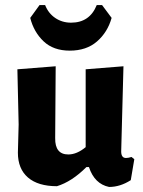

<svg xmlns="http://www.w3.org/2000/svg" viewBox="-20 -733 568 762"><path d="M385 -713 423 -662Q407 -605 365 -568.5Q323 -532 257 -532Q192 -532 153 -569Q114 -606 100 -662L137 -713H159Q172 -680 199.5 -661.5Q227 -643 262 -643Q336 -643 364 -713ZM206 6Q131 6 91 -28.5Q51 -63 51 -127L54 -239L49 -458L201 -470L199 -185Q198 -120 251 -120Q285 -120 320 -149V-458L470 -470L461 -132Q461 -106 480 -106Q489 -106 502 -110L513 -101L499 -18Q457 9 413 9Q355 -3 333 -70H323Q265 -12 206 6Z"/></svg>

Font: Alegreya Sans SC ExtraBold
Style: Regular
Weight: 800
Designer: Juan Pablo del Peral
Foundry: Huerta Tipografica
Version: Version 2.007